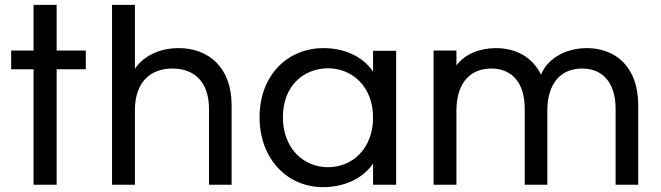

<svg xmlns="http://www.w3.org/2000/svg" viewBox="-20 -760 2718 790"><path d="M213 0V-475H333V-552H213V-740H118V-552H26V-475H118V0Z M441 -740V0H535V-305C535 -421 597 -478 690 -478C780 -478 840 -422 840 -312V0H933V-327C933 -484 837 -562 715 -562C638 -562 572 -531 535 -477V-740Z M1309 10C1410 10 1481 -36 1515 -87V0H1610V-551H1515V-465C1482 -516 1412 -562 1311 -562C1162 -562 1048 -449 1048 -278C1048 -106 1162 10 1309 10ZM1144 -278C1144 -407 1230 -479 1330 -479C1429 -479 1515 -404 1515 -276C1515 -148 1429 -72 1330 -72C1230 -72 1144 -148 1144 -278Z M1764 -552V0H1858V-304C1858 -420 1916 -478 2001 -478C2085 -478 2139 -422 2139 -312V0H2232V-304C2232 -420 2290 -478 2375 -478C2458 -478 2513 -422 2513 -312V0H2606V-327C2606 -484 2514 -562 2394 -562C2312 -562 2235 -523 2206 -453C2170 -526 2102 -562 2020 -562C1953 -562 1893 -537 1858 -491V-552Z"/></svg>

Font: Malmofest
Style: Regular
Weight: 400
Designer: Jonny Pinhorn (Poppins), Kolossal
Version: Version 1.004;Glyphs 3.1.2 (3151)